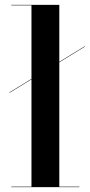

<svg xmlns="http://www.w3.org/2000/svg" viewBox="-20 -770 372 790"><path d="M26.5 -2V0H306.5V-2H224V-513.5L329 -578V-580L224 -515.5V-750H26.5V-748H109.5V-445.5L19 -390V-388L109.5 -443.5V-2Z"/></svg>

Font: Bodoni* 96pt Medium
Style: Regular
Weight: 500
Version: Version 2.3